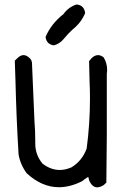

<svg xmlns="http://www.w3.org/2000/svg" viewBox="-20 -823 540 848"><path d="M317.9 -803.2Q282.7 -792 260.3 -760.7Q206.1 -718.3 181.2 -659.7Q183.6 -643.1 192.6 -634Q201.7 -625 217.8 -622.6Q243.7 -629.4 261.2 -650.9Q279.8 -673.8 300.8 -692.9Q300.8 -692.9 300.8 -692.9Q338.9 -723.1 356 -765.1Q354 -782.7 344.5 -792.2Q335 -801.8 317.9 -803.2ZM135.7 -189V-201.7Q135.7 -245.1 132.3 -285.6Q132.3 -285.6 132.3 -286.1Q127.4 -411.1 121.6 -536.1V-541Q121.6 -557.1 110.4 -566.9Q96.7 -579.6 84 -579.6Q70.3 -579.6 56.6 -565.9Q50.8 -561 45.4 -555.2Q46.4 -511.2 48.3 -466.8Q52.2 -304.2 62 -141.1Q69.8 -95.7 98.1 -57.6Q165 3.9 240.2 3.9Q289.6 3.9 342.3 -22.5Q353 -31.2 369.6 -42L375 -22.9Q388.7 4.4 409.2 4.4Q422.4 4.4 439 -6.3Q443.8 -10.7 449.7 -16.6L451.7 -223.6V-497.6Q453.1 -506.3 453.1 -515.1Q453.1 -543.9 438 -569.3Q425.3 -579.6 413.1 -579.6Q398.9 -579.6 384.8 -566.4Q378.9 -560.1 373.5 -553.2L375.5 -466.8Q377.4 -427.7 377.4 -388.7Q377.4 -276.9 362.8 -167Q343.3 -113.3 295.9 -84Q269 -72.3 243.7 -72.3Q204.6 -72.3 168 -100.1Q135.7 -138.7 135.7 -189Z"/></svg>

Font: Bakudai
Style: Light
Weight: 300
Version: Version 1.48